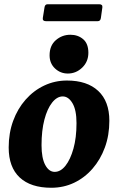

<svg xmlns="http://www.w3.org/2000/svg" viewBox="-20 -871 557 906"><path d="M222 15Q125 15 73 -33.5Q21 -82 21 -175Q21 -243 42 -300.5Q63 -358 101 -401Q139 -444 189 -467.5Q239 -491 296 -491Q391 -491 443.5 -442Q496 -393 496 -301Q496 -233 475 -175.5Q454 -118 416.5 -75Q379 -32 329.5 -8.5Q280 15 222 15ZM238 -60Q266 -60 289 -89Q312 -118 326.5 -169.5Q341 -221 341 -290Q341 -352 322 -384Q303 -416 276 -416Q249 -416 226 -387Q203 -358 189.5 -306.5Q176 -255 176 -186Q176 -125 193.5 -92.5Q211 -60 238 -60ZM300 -524Q265 -524 239.5 -548Q214 -572 214 -610Q214 -656 243.5 -681.5Q273 -707 312 -707Q348 -707 372.5 -686Q397 -665 397 -622Q397 -580 368 -552Q339 -524 300 -524ZM190 -836Q192 -851 205 -851H448Q465 -851 463 -836L456 -786Q454 -771 441 -771H197Q180 -771 182 -786Z"/></svg>

Font: Alkatra
Style: Bold
Weight: 700
Designer: Suman Bhandary
Version: Version 1.100;gftools[0.9.22]